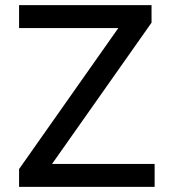

<svg xmlns="http://www.w3.org/2000/svg" viewBox="-20 -725 661 745"><path d="M54 0V-69L470 -660L482 -616H54V-705H568V-637L151 -45L140 -89H580V0Z"/></svg>

Font: Nunito Sans 7pt Medium
Style: Regular
Weight: 500
Designer: Vernon Adams
Foundry: Vernon Adams
Version: Version 3.101;gftools[0.9.27]